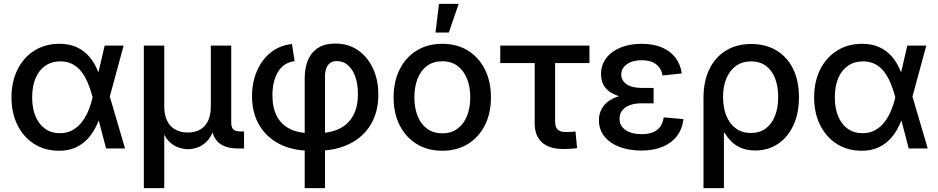

<svg xmlns="http://www.w3.org/2000/svg" viewBox="-20 -764 4826 988"><path d="M283.7 11.7Q210.9 11.7 155.8 -23.4Q100.6 -58.6 69.8 -120.6Q39.1 -182.6 39.1 -263.2Q39.1 -344.2 70.1 -406.2Q101.1 -468.3 156.7 -503.4Q212.4 -538.6 286.1 -538.6Q332.5 -538.6 367.4 -524.2Q402.3 -509.8 427.5 -485.1Q452.6 -460.4 469.7 -428Q486.8 -395.5 497.6 -359.4H529.8L544.4 -269L623.5 0H525.9L456.1 -266.1Q446.3 -303.2 432.4 -336.4Q418.5 -369.6 399.2 -394.8Q379.9 -419.9 353 -434.1Q326.2 -448.2 290.5 -448.2Q246.1 -448.2 213.4 -425.8Q180.7 -403.3 163.1 -361.8Q145.5 -320.3 145.5 -263.2Q145.5 -207 162.8 -165.5Q180.2 -124 212.2 -101.3Q244.1 -78.6 288.1 -78.6Q323.7 -78.6 351.6 -93.5Q379.4 -108.4 399.9 -134.3Q420.4 -160.2 434.3 -193.4Q448.2 -226.6 456.5 -263.2L518.6 -529.3H616.2L543.9 -263.2L529.3 -171.9H498Q486.3 -135.7 468.8 -102.8Q451.2 -69.8 425.8 -44.2Q400.4 -18.6 365.5 -3.4Q330.6 11.7 283.7 11.7Z M720.2 204.1V-529.3H825.2V-217.3Q825.2 -170.4 841.1 -140.4Q856.9 -110.4 884.3 -96.2Q911.6 -82 946.3 -82Q981.4 -82 1008.1 -96.2Q1034.7 -110.4 1049.8 -140.4Q1064.9 -170.4 1064.9 -217.3V-529.3H1169.9V-132.8Q1169.9 -107.9 1181.2 -97.7Q1192.4 -87.4 1219.2 -87.4H1235.8V0H1205.1Q1136.2 0 1102.3 -32.7Q1068.4 -65.4 1068.4 -127.4V-176.8H1089.8Q1089.8 -122.6 1075.9 -87.4Q1062 -52.2 1040 -32.2Q1018.1 -12.2 993.4 -4.2Q968.8 3.9 947.3 3.9Q925.8 3.9 900.9 -4.2Q876 -12.2 854 -32.2Q832 -52.2 818.1 -87.4Q804.2 -122.6 804.2 -176.8H825.2V204.1Z M1547.9 204.1V-360.8Q1547.9 -417 1565.7 -457Q1583.5 -497.1 1618.4 -518.6Q1653.3 -540 1705.6 -540Q1771.5 -540 1821.3 -506.1Q1871.1 -472.2 1898.9 -412.8Q1926.8 -353.5 1926.8 -277.3Q1926.8 -187.5 1887.7 -122.8Q1848.6 -58.1 1777.6 -23.2Q1706.5 11.7 1610.4 11.7H1579.6Q1486.3 11.7 1418.5 -22.9Q1350.6 -57.6 1313.7 -120.8Q1276.9 -184.1 1276.9 -269Q1276.9 -338.9 1301.5 -397.2Q1326.2 -455.6 1372.3 -493.2Q1418.5 -530.8 1482.4 -537.6L1496.1 -449.2Q1459 -445.3 1433.6 -422.1Q1408.2 -398.9 1395 -360.8Q1381.8 -322.8 1381.8 -273.9Q1381.8 -209.5 1404.8 -166Q1427.7 -122.6 1471.9 -100.6Q1516.1 -78.6 1579.6 -78.6H1610.4Q1677.7 -78.6 1724.9 -101.1Q1772 -123.5 1796.9 -168.5Q1821.8 -213.4 1821.8 -280.3Q1821.8 -330.1 1808.6 -368.4Q1795.4 -406.7 1771 -428.2Q1746.6 -449.7 1713.4 -449.7Q1691.9 -449.7 1678.5 -439.7Q1665 -429.7 1658.7 -411.6Q1652.3 -393.6 1652.3 -368.7V204.1Z M2255.9 11.7Q2180.7 11.7 2124.3 -22.9Q2067.9 -57.6 2036.6 -119.4Q2005.4 -181.2 2005.4 -262.7Q2005.4 -344.7 2036.6 -407Q2067.9 -469.2 2124.3 -503.9Q2180.7 -538.6 2255.9 -538.6Q2331.1 -538.6 2387.5 -503.9Q2443.8 -469.2 2475.1 -407Q2506.3 -344.7 2506.3 -262.7Q2506.3 -181.2 2475.1 -119.4Q2443.8 -57.6 2387.5 -22.9Q2331.1 11.7 2255.9 11.7ZM2255.9 -78.1Q2302.7 -78.1 2334.7 -102.1Q2366.7 -126 2383.3 -167.7Q2399.9 -209.5 2399.9 -262.7Q2399.9 -316.9 2383.3 -358.6Q2366.7 -400.4 2334.7 -424.6Q2302.7 -448.7 2255.9 -448.7Q2209.5 -448.7 2177.2 -424.8Q2145 -400.9 2128.7 -358.9Q2112.3 -316.9 2112.3 -262.7Q2112.3 -209.5 2128.7 -167.7Q2145 -126 2177.2 -102.1Q2209.5 -78.1 2255.9 -78.1ZM2221.2 -596.7 2238.8 -744.1H2340.3L2289.6 -596.7Z M2880.4 2.9Q2807.1 2.9 2769.3 -30.8Q2731.4 -64.5 2731.4 -129.9V-439.5H2554.2V-529.3H3013.2V-439.5H2836.4V-141.6Q2836.4 -110.8 2849.1 -97.7Q2861.8 -84.5 2893.1 -84.5Q2904.3 -84.5 2917.2 -85.4Q2930.2 -86.4 2941.4 -87.4L2949.7 -1.5Q2933.6 0.5 2916 1.7Q2898.4 2.9 2880.4 2.9Z M3279.8 10.7Q3217.8 10.7 3168.5 -7.8Q3119.1 -26.4 3090.6 -61.5Q3062 -96.7 3062 -145Q3062 -176.8 3075.2 -202.1Q3088.4 -227.5 3114.7 -245.6Q3141.1 -263.7 3180.7 -273.4Q3220.2 -283.2 3272.9 -283.2H3343.3V-232.4H3280.8Q3246.6 -232.4 3221.2 -222.9Q3195.8 -213.4 3181.9 -195.6Q3168 -177.7 3168 -152.8Q3168 -116.7 3198.7 -95.2Q3229.5 -73.7 3282.2 -73.7Q3317.4 -73.7 3341.1 -83.7Q3364.7 -93.8 3377.9 -112.8Q3391.1 -131.8 3395.5 -160.2L3497.1 -150.9Q3490.7 -99.1 3462.6 -63Q3434.6 -26.9 3388.2 -8.1Q3341.8 10.7 3279.8 10.7ZM3277.3 -254.9Q3224.1 -254.9 3185.5 -263.7Q3147 -272.5 3121.8 -288.8Q3096.7 -305.2 3084.7 -328.9Q3072.8 -352.5 3072.8 -381.8Q3072.8 -429.7 3099.4 -464.8Q3126 -500 3173.3 -519.3Q3220.7 -538.6 3282.2 -538.6Q3341.3 -538.6 3385 -520.3Q3428.7 -502 3455.1 -468Q3481.4 -434.1 3488.3 -386.2L3389.2 -375.5Q3383.3 -412.1 3356.4 -433.1Q3329.6 -454.1 3282.2 -454.1Q3234.4 -454.1 3205.6 -433.3Q3176.8 -412.6 3176.8 -379.9Q3176.8 -350.6 3203.6 -331.1Q3230.5 -311.5 3284.2 -311.5H3343.3V-254.9Z M3600.1 204.1V-260.3Q3600.1 -346.2 3630.4 -408.2Q3660.6 -470.2 3715.8 -503.9Q3771 -537.6 3845.7 -537.6Q3919.9 -537.6 3975.1 -504.6Q4030.3 -471.7 4060.8 -410.2Q4091.3 -348.6 4091.3 -263.7Q4091.3 -181.2 4062.7 -119.4Q4034.2 -57.6 3983.4 -23.7Q3932.6 10.3 3866.2 10.3Q3824.7 10.3 3794.2 -2.7Q3763.7 -15.6 3742.9 -36.6Q3722.2 -57.6 3708.5 -81.1H3705.1V204.1ZM3843.8 -79.6Q3888.7 -79.6 3920.2 -102.8Q3951.7 -126 3968 -167.7Q3984.4 -209.5 3984.4 -264.6Q3984.4 -319.3 3968.5 -360.6Q3952.6 -401.9 3921.4 -425Q3890.1 -448.2 3845.2 -448.2Q3800.3 -448.2 3767.8 -425.3Q3735.4 -402.3 3718 -361.3Q3700.7 -320.3 3700.7 -264.6Q3700.7 -209.5 3717.8 -167.7Q3734.9 -126 3767.1 -102.8Q3799.3 -79.6 3843.8 -79.6Z M4414.1 11.7Q4341.3 11.7 4286.1 -23.4Q4231 -58.6 4200.2 -120.6Q4169.4 -182.6 4169.4 -263.2Q4169.4 -344.2 4200.4 -406.2Q4231.4 -468.3 4287.1 -503.4Q4342.8 -538.6 4416.5 -538.6Q4462.9 -538.6 4497.8 -524.2Q4532.7 -509.8 4557.9 -485.1Q4583 -460.4 4600.1 -428Q4617.2 -395.5 4627.9 -359.4H4660.2L4674.8 -269L4753.9 0H4656.2L4586.4 -266.1Q4576.7 -303.2 4562.7 -336.4Q4548.8 -369.6 4529.5 -394.8Q4510.3 -419.9 4483.4 -434.1Q4456.5 -448.2 4420.9 -448.2Q4376.5 -448.2 4343.8 -425.8Q4311 -403.3 4293.5 -361.8Q4275.9 -320.3 4275.9 -263.2Q4275.9 -207 4293.2 -165.5Q4310.5 -124 4342.5 -101.3Q4374.5 -78.6 4418.5 -78.6Q4454.1 -78.6 4481.9 -93.5Q4509.8 -108.4 4530.3 -134.3Q4550.8 -160.2 4564.7 -193.4Q4578.6 -226.6 4586.9 -263.2L4648.9 -529.3H4746.6L4674.3 -263.2L4659.7 -171.9H4628.4Q4616.7 -135.7 4599.1 -102.8Q4581.5 -69.8 4556.2 -44.2Q4530.8 -18.6 4495.8 -3.4Q4460.9 11.7 4414.1 11.7Z"/></svg>

Font: Inter 24pt Medium
Style: Regular
Weight: 500
Designer: Rasmus Andersson
Foundry: rsms
Version: Version 4.001;git-66647c0bb